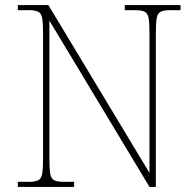

<svg xmlns="http://www.w3.org/2000/svg" viewBox="-20 -734 771 754"><path d="M50 0V-20H93Q118 -20 130 -26Q142 -32 145.5 -51Q149 -70 149 -108V-606Q149 -645 145.5 -663.5Q142 -682 130 -688Q118 -694 93 -694H50V-714H170L567 -55V-606Q567 -645 563.5 -663.5Q560 -682 548 -688Q536 -694 511 -694H470V-714H689V-694H648Q623 -694 611 -688Q599 -682 595.5 -663.5Q592 -645 592 -606V0H567L174 -653V-108Q174 -70 177.5 -51Q181 -32 193 -26Q205 -20 230 -20H271V0Z"/></svg>

Font: Noto Serif Ethiopic Thin
Style: Regular
Weight: 250
Version: Version 2.102